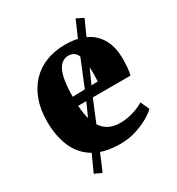

<svg xmlns="http://www.w3.org/2000/svg" viewBox="-175 -751 880 954"><g transform="rotate(-30 265.0 -274.0)"><path d="M285.5 11.5Q192.5 11.5 134.5 -23.5Q76.5 -58.5 49.8 -121.2Q23 -184 23 -266Q23 -334 42.2 -387.2Q61.5 -440.5 96.8 -477.8Q132 -515 181.2 -534.2Q230.5 -553.5 291 -553.5Q394 -553.5 448.5 -502Q503 -450.5 505 -357Q505 -323 502.8 -298.5Q500.5 -274 496.5 -257.5H196Q198.5 -211.5 208.8 -177.8Q219 -144 236.5 -122Q254 -100 279.2 -89.5Q304.5 -79 337.5 -79Q373 -79 411.5 -91Q450 -103 472 -117.5L495 -68Q480.5 -52 448.5 -33.5Q416.5 -15 374 -1.8Q331.5 11.5 285.5 11.5ZM195 -310 340.5 -313.5Q341 -326 341.5 -338Q342 -350 342 -363Q342 -427 328.5 -462.5Q315 -498 277.5 -498Q260.5 -498 245.8 -489.2Q231 -480.5 219.5 -459.8Q208 -439 201.8 -402.5Q195.5 -366 195 -310ZM134.5 92 94 73.5 146.5 -42 252.5 -280 356.5 -535 402 -640 442 -620.5 395.5 -516.5 284.5 -268.5 184 -25.5Z"/></g></svg>

Font: Merriweather 60pt Black
Style: Regular
Weight: 900
Version: Version 2.100